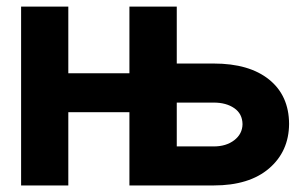

<svg xmlns="http://www.w3.org/2000/svg" viewBox="-20 -566 924 586"><path d="M44.4 0V-545.9H188.5V-342.3H375V-545.9H519.5V-372.1H632.3Q740.7 -372.1 801.3 -323.2Q861.8 -274.4 862.3 -188Q861.8 -104 801.3 -52Q740.7 0 632.3 0H375V-223.6H188.5V0ZM519.5 -119.1H632.3Q670.4 -119.1 695.1 -138.2Q719.7 -157.2 720.2 -187Q719.7 -218.8 695.1 -235.8Q670.4 -252.9 632.3 -252.9H519.5Z"/></svg>

Font: Inter Tight
Style: Bold
Weight: 700
Designer: Rasmus Andersson
Foundry: rsms
Version: Version 3.004; ttfautohint (v1.8.4.7-5d5b)